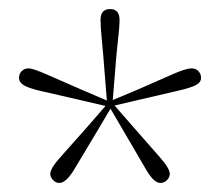

<svg xmlns="http://www.w3.org/2000/svg" viewBox="-20 -778 485 424"><path d="M223 -758Q244 -758 244 -734Q244 -719 240.5 -689Q237 -659 234 -618L229 -557L286 -581Q330 -600 360 -613.5Q390 -627 403 -627Q412 -627 418 -621Q424 -615 424 -606Q424 -596 412.5 -590Q401 -584 372.5 -577.5Q344 -571 293 -559L233 -545L274 -498Q309 -458 332 -432Q355 -406 355 -394Q355 -387 349 -380.5Q343 -374 334 -374Q320 -374 303.5 -402Q287 -430 255 -485L224 -538L192 -484Q162 -434 144 -404Q126 -374 111 -374Q103 -374 97 -380.5Q91 -387 91 -394Q91 -406 113 -430.5Q135 -455 173 -498L213 -544L153 -558Q101 -570 72.5 -576.5Q44 -583 33 -589.5Q22 -596 22 -606Q22 -615 28 -621Q34 -627 43 -627Q53 -627 83.5 -613.5Q114 -600 160 -580L216 -556L211 -618Q208 -659 205 -688.5Q202 -718 202 -734Q202 -758 223 -758Z"/></svg>

Font: Source Serif Pro ExtraLight
Style: Regular
Weight: 200
Designer: Frank Grießhammer
Foundry: Adobe Systems Incorporated
Version: Version 3.001;hotconv 1.0.111;makeotfexe 2.5.65597